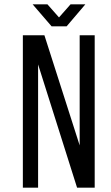

<svg xmlns="http://www.w3.org/2000/svg" viewBox="-20 -862 509 882"><path d="M198 -842 251 -782 304 -842H372L286 -741H217L130 -842ZM155 0H85V-700H184L346 -194V-700H415V0H334L155 -566Z"/></svg>

Font: Bebas Neue Regular
Style: Regular
Weight: 400
Designer: Ryoichi Tsunekawa & LGV (GE)
Foundry: Free Software Foundation, Inc.
Version: Version 1.003 August 13, 2016